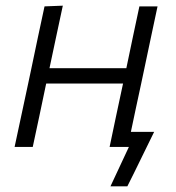

<svg xmlns="http://www.w3.org/2000/svg" viewBox="-20 -518 620 677"><path d="M31.5 0Q43.5 -55.5 54.5 -107.5Q65.5 -159 78.5 -219.5L89 -269Q102.5 -334.5 113.8 -387.2Q125 -440 137 -495.5L201.5 -498Q189.5 -442 178.2 -389.2Q167 -336.5 154.5 -277.5H425.5Q438.5 -339.5 449.2 -390.8Q460 -442 471.5 -495.5H535.5Q523.5 -440 512.5 -387.5Q501.5 -334.5 487.5 -269L477 -219.5Q467 -173.5 458.5 -133.5Q450 -93 441.5 -53H523.5L499.5 -4L475.5 45L452.5 92Q441 115.5 429 139H369.5L434.5 0H366.5Q378 -55.5 389 -107.2Q400 -159 413 -219.5L414 -223.5H143L142 -219.5Q129.5 -159 118.5 -107.5Q107.5 -56 95.5 0Z"/></svg>

Font: Heraclito Light
Style: Italic
Weight: 300
Italic angle: -12°
Designer: Kostas Bartsokas (font) & Cristiano Sobral (main changes)
Foundry: Kostas Bartsokas (font) & Cristiano Sobral (main changes)
Version: Version 1.00;July 8, 2020;FontCreator 13.0.0.2655 64-bit